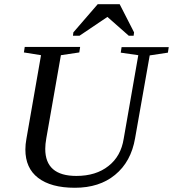

<svg xmlns="http://www.w3.org/2000/svg" viewBox="-20 -877 818 908"><path d="M634 -616 551 -628 555 -654H778L774 -628L688 -615L619 -224Q600 -112 524 -50Q450 11 334 11Q221 11 160 -36Q100 -82 100 -170Q100 -194 105 -221L174 -616L93 -629L97 -655H359L355 -629L268 -616L199 -223Q194 -195 194 -173Q194 -45 341 -45Q434 -45 493 -92Q552 -138 565 -221ZM325 -708 327 -724 442 -857H546L614 -724L612 -708H589L488 -797L356 -708Z"/></svg>

Font: Libra Serif Modern
Style: Italic
Weight: 400
Italic angle: -12°
Designer: Stefan Peev, Context Ltd
Foundry: Stefan Peev, Context Ltd
Version: Version 1.000